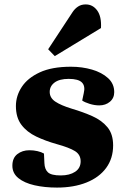

<svg xmlns="http://www.w3.org/2000/svg" viewBox="-20 -835 568 869"><path d="M255 -41Q295 -41 320 -57.5Q345 -74 345 -105Q345 -135 319.5 -151Q294 -167 236 -183Q186 -197 144 -217Q102 -237 77 -270Q52 -303 52 -355Q52 -401 78.5 -441.5Q105 -482 160 -507.5Q215 -533 301 -533Q352 -533 396.5 -520Q441 -507 469 -481.5Q497 -456 497 -418Q497 -391 477.5 -374.5Q458 -358 429 -358Q408 -358 385.5 -365Q363 -372 352 -380L359 -413Q367 -445 351 -461.5Q335 -478 291 -478Q249 -478 227 -461.5Q205 -445 205 -419Q205 -392 230.5 -375Q256 -358 305 -343Q356 -328 398.5 -309Q441 -290 466.5 -259Q492 -228 492 -177Q492 -118 460.5 -75Q429 -32 371.5 -9Q314 14 238 14Q182 14 136 3.5Q90 -7 63 -29Q36 -51 36 -85Q36 -120 58.5 -137.5Q81 -155 113 -155Q132 -155 149.5 -151Q167 -147 179 -140L181 -97Q182 -69 197 -55Q212 -41 255 -41ZM309 -781Q319 -796 333.5 -805.5Q348 -815 368 -815Q400 -815 420 -787.5Q440 -760 437 -708L228 -581L198 -612Z"/></svg>

Font: Literata 36pt ExtraBold
Style: Italic
Weight: 800
Italic angle: -2°
Designer: Latin by Veronika Burian and Jose Scaglione. Greek by Irene Vlachou. Cyrillic by Vera Evstafieva
Foundry: TypeTogether
Version: Version 3.002